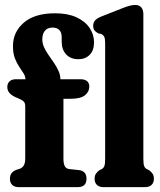

<svg xmlns="http://www.w3.org/2000/svg" viewBox="-20 -769 659 789"><path d="M240.7 -116.8Q240.7 -96.9 246.1 -86.3Q251.6 -75.7 265.1 -74.2L302.7 -70.2Q320.1 -68.5 327.8 -59.2Q335.5 -49.9 335.5 -35Q335.5 0 299.5 0H56.8Q40.1 0 30.4 -9Q20.8 -18.1 20.8 -34.2Q20.8 -48.7 27.5 -57.3Q34.2 -66 48 -71.4L59.7 -75Q71.1 -78.7 77.4 -88.6Q83.7 -98.5 83.7 -118.4V-331.9Q83.7 -344.3 78.4 -350.7Q73.1 -357.1 57.1 -364.1L44.6 -369.2Q25.9 -378 18 -388.1Q10 -398.1 10 -411.7Q10 -426 19.3 -434.7Q28.6 -443.4 45.3 -443.4H126.3L84.9 -422.6V-439.9Q84.9 -454.6 77.1 -467.1Q69.2 -479.6 59.1 -494.4Q49 -509.1 41.2 -529.3Q33.3 -549.5 33.3 -579.6Q33.3 -637.6 78 -676Q122.8 -714.4 206.4 -714.4Q258.7 -714.4 294.3 -697.9Q330 -681.3 348.2 -654.2Q366.4 -627 366.4 -595.3Q366.4 -561.5 348.4 -543.6Q330.5 -525.7 302.5 -525.7Q270.2 -525.7 251.8 -545.4Q233.5 -565.1 233.5 -598.7V-616.8Q233.5 -635.5 223.9 -645.6Q214.4 -655.7 196.3 -655.7Q175.2 -655.7 164.5 -642.7Q153.9 -629.6 153.9 -607.1Q153.9 -590.3 161.4 -574.1Q169 -558 180 -542.2Q191.1 -526.4 202.1 -510.2Q213.2 -494.1 220.7 -477.1Q228.3 -460.2 228.3 -442.1V-412.9L203.7 -443.4H310.8Q328.2 -443.4 337.5 -435.7Q346.9 -428 346.9 -413.5Q346.9 -391.7 329 -377.4Q311.1 -363.1 270.2 -363.1H240.7ZM569.1 -711.8V-116.8Q569.1 -94.9 572.4 -86.6Q575.7 -78.3 583.1 -74.2L592.4 -69.8Q602.2 -62.8 607.3 -54.7Q612.4 -46.7 612.4 -34.2Q612.4 -18.1 602.7 -9Q593.1 0 576.4 0H404.8Q388.1 0 378.4 -9Q368.8 -18.1 368.8 -34.2Q368.8 -46.7 373.9 -54.7Q379 -62.8 388.8 -69.8L398.1 -74.2Q405.5 -78.3 408.8 -86.6Q412.1 -94.9 412.1 -116.8V-592.6Q412.1 -610.5 408.2 -617.9Q404.4 -625.2 395.5 -629.6L383.4 -632Q372.2 -638.4 367.5 -645.4Q362.9 -652.4 362.9 -663.2Q362.9 -675.6 370.3 -684.6Q377.7 -693.6 396.5 -701.2L477.6 -733.2Q500.1 -742.2 512.7 -745.4Q525.4 -748.6 536.2 -748.6Q552.5 -748.6 560.8 -738.4Q569.1 -728.3 569.1 -711.8Z"/></svg>

Font: Fraunces 144pt S100 Black
Style: Regular
Weight: 900
Version: Version 1.000